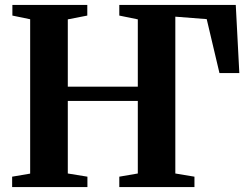

<svg xmlns="http://www.w3.org/2000/svg" viewBox="-20 -763 1016 783"><path d="M29.5 0V-42.5L103 -55V-684.5L30.5 -699.5V-743H336V-699.5L256.5 -684V-409.5H542V-684L466.5 -699.5V-743H941.5L956 -465H875L823 -685L695 -695V-55.5L773 -42.5V0H466.5V-42.5L542 -55.5V-351.5H256.5V-55.5L336.5 -42.5V0Z"/></svg>

Font: Merriweather 72pt
Style: Bold
Weight: 700
Version: Version 2.100